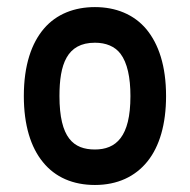

<svg xmlns="http://www.w3.org/2000/svg" viewBox="-20 -527 541 547"><path d="M250.5 -506.8C192.4 -506.8 141.1 -487.3 105.5 -445.8C69.8 -404.3 47.9 -341.3 47.9 -253.4C47.9 -170.9 67.4 -107.4 102.5 -64.9C137.2 -22 188 0 250.5 0C314.5 0 365.2 -23.9 399.9 -66.9C434.6 -109.9 453.1 -173.3 453.1 -253.4C453.1 -338.9 432.1 -401.4 397 -443.8C361.3 -486.3 309.6 -506.8 250.5 -506.8ZM323.2 -374C342.8 -348.1 351.6 -306.2 351.6 -253.4C351.6 -194.3 341.3 -157.2 323.7 -133.8C305.7 -109.9 279.8 -101.1 250.5 -101.1C189.5 -101.1 149.4 -133.8 149.4 -253.4C149.4 -342.8 169.9 -405.3 250.5 -405.3C281.7 -405.3 307.1 -395 323.2 -374Z"/></svg>

Font: LOB TGL 0-17
Style: Regular
Weight: 400
Designer: Peter Wiegel + adaptations and expanded glyphset by Studio LOB
Foundry: Peter Wiegel + adaptations and expanded glyphset by Studio LOB
Version: Version 1.003;Glyphs 3.1.2 (3151)